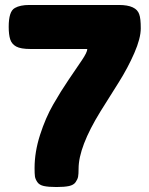

<svg xmlns="http://www.w3.org/2000/svg" viewBox="-20 -752 601 772"><path d="M458 -732Q528 -732 540 -694Q546 -678 546 -638Q546 -598 520 -538.5Q494 -479 457.5 -421Q421 -363 384 -304Q296 -161 296 -74Q296 -52 294 -41.5Q292 -31 284 -19.5Q276 -8 257.5 -4Q239 0 207 0Q175 0 156.5 -4Q138 -8 130 -20Q122 -32 120.5 -42.5Q119 -53 119 -76Q119 -141 141 -209.5Q163 -278 194 -332Q225 -386 256 -431.5Q287 -477 309 -509.5Q331 -542 331 -555H103Q63 -555 45 -565Q27 -575 21 -594Q15 -613 15 -644Q15 -675 21 -694Q27 -713 40 -720Q61 -732 98 -732Z"/></svg>

Font: Fredoka One
Style: Regular
Weight: 400
Version: Version 1.001;April 7, 2020;FontCreator 12.0.0.2522 64-bit